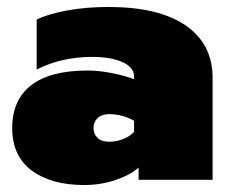

<svg xmlns="http://www.w3.org/2000/svg" viewBox="-20 -515 659 550"><path d="M15 -148Q15 -229 69.5 -271Q124 -313 231 -313Q263 -313 301 -305.5Q339 -298 364 -288V-296Q364 -322 331 -337Q298 -352 244 -352Q157 -352 85 -316V-459Q118 -475 172 -485Q226 -495 291 -495Q435 -495 512 -442Q589 -389 589 -292V0H377V-35Q354 -14 311.5 0.5Q269 15 221 15Q127 15 71 -26.5Q15 -68 15 -148ZM364 -137V-169Q331 -188 293 -188Q272 -188 260 -177Q248 -166 248 -148Q248 -131 259.5 -120Q271 -109 293 -109Q314 -109 333.5 -117Q353 -125 364 -137Z"/></svg>

Font: Prompt Black
Style: Regular
Weight: 900
Designer: Katatrad Team
Foundry: CadsonDemak
Version: Version 1.000